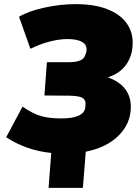

<svg xmlns="http://www.w3.org/2000/svg" viewBox="-20 -740 676 929"><path d="M613 -223Q613 -143 554.5 -84.5Q496 -26 395 -6L381 169H215L228 0Q107 -12 10 -76L89 -224Q140 -189 179.5 -178Q219 -167 277 -167Q379 -167 392 -214Q394 -232 394 -238Q394 -258 378 -267Q362 -276 316 -277L195 -278L207 -439H308Q343 -439 361 -445Q379 -451 386 -461Q393 -471 398 -490Q399 -494 399 -501Q399 -526 374.5 -538.5Q350 -551 306 -551Q267 -551 220.5 -539Q174 -527 127 -504L72 -659Q120 -687 196.5 -703.5Q273 -720 346 -720Q436 -720 498 -696Q560 -672 591 -630Q622 -588 622 -534Q622 -472 591 -428Q560 -384 502 -366Q613 -325 613 -223Z"/></svg>

Font: Nunito Sans Heavy Heavy
Style: Italic
Weight: 400
Italic angle: -4.541°
Designer: Vernon Adams
Foundry: Vernon Adams
Version: Version 2.002